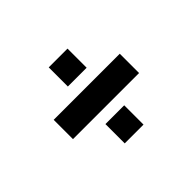

<svg xmlns="http://www.w3.org/2000/svg" viewBox="-98 -697 795 795"><g transform="rotate(-45 300.0 -299.5)"><path d="M106 -241V-354H493V-241ZM245 -77V-190H355V-77ZM245 -410V-522H355V-410Z"/></g></svg>

Font: Pixelify Sans Medium
Style: Regular
Weight: 500
Designer: Stefie Justprince
Foundry: Typecalism Foundryline
Version: Version 1.000;February 13, 2025;FontCreator 15.0.0.3015 64-b